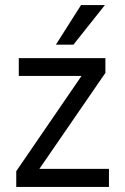

<svg xmlns="http://www.w3.org/2000/svg" viewBox="-20 -736 493 756"><path d="M269 -560H200L299 -716H393ZM409 0H44V-62L301 -437H54V-507H395V-449L135 -71H409Z"/></svg>

Font: Hind Mysuru
Style: Regular
Weight: 400
Designer: Manushi Parikh, Hitesh Malaviya
Foundry: Indian Type Foundry
Version: Version 0.703;PS 1.0;hotconv 1.0.86;makeotf.lib2.5.63406